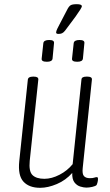

<svg xmlns="http://www.w3.org/2000/svg" viewBox="-20 -890 523 917"><path d="M172 7Q119 7 92 -22.5Q65 -52 72 -120L113 -510Q115 -524 137 -524H142Q164 -524 163 -510L122 -122Q117 -71 135.5 -53.5Q154 -36 192 -36Q227 -36 264.5 -55.5Q302 -75 327 -106L369 -510Q370 -524 392 -524H398Q420 -524 419 -510L375 -87Q372 -59 381 -49Q390 -39 409 -39Q423 -39 430 -41.5Q437 -44 443 -44Q448 -44 448 -35Q448 -27 445.5 -18Q443 -9 441 -6Q436 -1 421 2.5Q406 6 392 6Q380 6 363.5 1Q347 -4 335.5 -19Q324 -34 325 -64Q294 -29 251.5 -11Q209 7 172 7ZM349 -595Q322 -595 324 -610L332 -684Q334 -699 360 -699Q385 -699 383 -684L376 -610Q374 -595 349 -595ZM204 -595Q177 -595 179 -610L187 -684Q189 -699 215 -699Q240 -699 238 -684L231 -610Q229 -595 204 -595ZM259 -728Q248 -728 248 -735Q248 -741 254 -753.5Q260 -766 264 -773L301 -844Q309 -860 317.5 -865Q326 -870 347 -870Q371 -870 371 -860Q371 -853 341 -811L291 -744Q283 -734 276 -731Q269 -728 259 -728Z"/></svg>

Font: Asap Condensed Condensed ExtraLight
Style: Italic
Weight: 200
Width: 3
Italic angle: -6°
Designer: Pablo Cosgaya
Foundry: Omnibus-Type
Version: Version 3.001; ttfautohint (v1.8.4.7-5d5b)